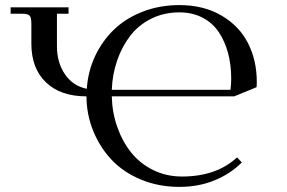

<svg xmlns="http://www.w3.org/2000/svg" viewBox="-20 -731 1136 759"><path d="M22 -676.8V-702.1H251V-676.8H205.1V-548.8Q205.1 -483.4 236.8 -437.3Q268.6 -391.1 323.2 -379.9Q327.6 -449.2 356.2 -509.8Q384.8 -570.3 431.6 -615Q478.5 -659.7 545.2 -685.3Q611.8 -710.9 689 -710.9Q784.7 -710.9 855 -669.9Q925.3 -628.9 960.2 -560.8Q995.1 -492.7 995.1 -407.2Q995.1 -393.1 994.1 -386.2L905.8 -350.1H421.9Q423.3 -286.6 443.4 -229.5Q463.4 -172.4 498 -128.7Q532.7 -85 585 -59.1Q637.2 -33.2 699.2 -33.2Q835.9 -33.2 917 -108.9L936 -88.9Q890.1 -43 827.1 -17.6Q764.2 7.8 689 7.8Q607.4 7.8 538.1 -20.8Q468.8 -49.3 422.1 -98.4Q375.5 -147.5 348.9 -212.4Q322.3 -277.3 321.8 -350.1Q219.2 -350.1 161.6 -405.5Q104 -460.9 104 -558.1V-637.2Q104 -662.1 96.9 -669.4Q89.8 -676.8 64.9 -676.8ZM421.9 -376H891.1Q894 -398.4 894 -419.9Q894 -474.1 881.6 -521Q869.1 -567.9 844.7 -604.2Q820.3 -640.6 780.3 -661.4Q740.2 -682.1 689 -682.1Q627.9 -682.1 577.6 -657Q527.3 -631.8 494.6 -589.1Q461.9 -546.4 443.1 -491.9Q424.3 -437.5 421.9 -376Z"/></svg>

Font: Dihjauti S
Style: Bold
Weight: 700
Designer: T. Christopher White
Version: Version 3.0.0